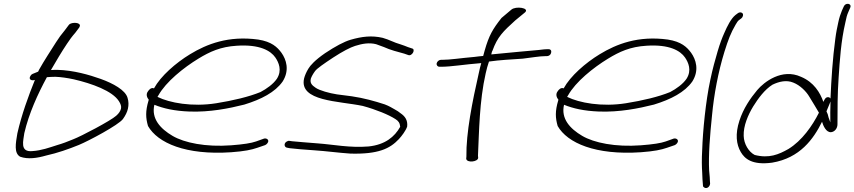

<svg xmlns="http://www.w3.org/2000/svg" viewBox="-20 -760 4428 995"><path d="M138 -367C125 -347 146 -340 161 -346C127 -262 92 -166 70 -69C61 -16 52 33 84 52C125 67 174 59 219 46C278 33 335 13 389 -9C440 -30 594 -112 617 -143C630 -161 639 -179 643 -197C647 -215 647 -234 641 -253C630 -293 566 -328 502 -351C443 -372 361 -396 277 -398C267 -398 256 -398 244 -397C271 -444 299 -491 327 -533C340 -553 354 -572 370 -590L391 -618C393 -623 396 -627 393 -632C386 -646 344 -644 336 -630L315 -602C299 -583 284 -563 271 -542C242 -496 210 -448 182 -398C180 -395 179 -388 176 -388L149 -377C144 -375 141 -372 138 -367ZM106 -70C130 -173 175 -271 223 -360C236 -361 251 -362 267 -362C296 -361 329 -356 362 -349C457 -327 562 -289 596 -236C605 -222 610 -209 607 -197C604 -185 597 -173 582 -160C553 -134 401 -54 359 -38C330 -26 304 -16 276 -8C235 5 195 20 148 23C80 30 102 -34 106 -70Z M747 -287C734 -270 743 -253 751 -243L750 -240C733 -183 735 -149 747 -107C797 -19 943 45 1178 29C1248 24 1284 16 1313 6L1354 -8C1359 -10 1363 -14 1366 -18C1378 -34 1363 -45 1349 -42L1307 -27C1281 -18 1243 -12 1178 -7C1046 3 935 -20 874 -56C811 -93 763 -145 780 -217C827 -198 883 -185 961 -182C1067 -178 1167 -198 1246 -218C1334 -245 1406 -282 1445 -338C1482 -397 1463 -452 1439 -486C1417 -516 1388 -544 1318 -555C1164 -576 1052 -532 965 -479C891 -434 813 -366 778 -302C764 -308 753 -296 747 -287ZM796 -258 801 -266C840 -336 931 -409 1008 -456C1067 -492 1123 -518 1207 -523C1326 -531 1383 -497 1407 -462C1424 -437 1443 -396 1415 -352C1396 -324 1362 -300 1330 -283C1269 -258 1188 -239 1101 -225C976 -205 858 -227 796 -258Z M1465 -26C1450 -17 1453 2 1466 5L1481 8C1508 11 1559 16 1610 19C1670 23 1736 32 1796 36C1941 40 2001 10 2047 -39C2062 -55 2083 -83 2090 -104C2094 -138 2078 -158 2056 -173C2048 -180 2037 -187 2024 -194C2011 -201 1998 -210 1974 -219C1922 -236 1865 -252 1803 -261L1726 -271C1687 -277 1636 -291 1616 -305C1597 -318 1585 -329 1591 -353C1595 -364 1602 -377 1613 -392C1624 -406 1657 -429 1707 -462C1756 -494 1795 -514 1820 -522C1858 -534 1893 -540 1929 -531L1970 -516C2002 -501 2042 -491 2075 -482L2095 -475C2115 -466 2136 -505 2115 -509L2094 -516C2082 -521 2071 -525 2056 -530C2020 -540 1999 -554 1963 -564C1906 -577 1856 -571 1797 -554C1763 -544 1718 -520 1664 -484C1612 -448 1588 -421 1578 -404C1567 -386 1560 -369 1556 -354C1528 -234 1737 -237 1860 -211C1930 -192 1995 -165 2029 -143C2045 -133 2052 -123 2054 -103C2025 -51 1976 -10 1890 -1C1792 7 1709 -11 1626 -17C1576 -20 1524 -26 1494 -28L1480 -30C1475 -31 1470 -29 1465 -26Z M2243 -432C2241 -422 2248 -414 2257 -414H2265C2319 -414 2385 -426 2474 -433C2469 -416 2465 -399 2461 -380C2428 -235 2395 -71 2397 52L2396 62C2398 86 2459 79 2458 57L2457 47C2463 -78 2464 -235 2497 -380C2502 -401 2507 -422 2514 -441C2569 -449 2630 -452 2689 -456C2731 -461 2777 -469 2805 -469H2814C2824 -469 2834 -476 2836 -486C2839 -497 2834 -505 2823 -505H2814C2808 -505 2794 -504 2772 -501C2727 -497 2616 -487 2526 -478C2528 -485 2528 -491 2532 -497C2558 -569 2587 -597 2650 -654L2701 -696C2726 -719 2653 -730 2630 -710L2579 -667C2533 -609 2514 -576 2492 -499C2489 -490 2487 -480 2484 -470C2470 -469 2454 -467 2438 -465C2367 -459 2314 -450 2272 -450H2265C2255 -450 2245 -441 2243 -432Z M2870 -287C2857 -270 2866 -253 2874 -243L2873 -240C2856 -183 2858 -149 2870 -107C2920 -19 3066 45 3301 29C3371 24 3407 16 3436 6L3477 -8C3482 -10 3486 -14 3489 -18C3501 -34 3486 -45 3472 -42L3430 -27C3404 -18 3366 -12 3301 -7C3169 3 3058 -20 2997 -56C2934 -93 2886 -145 2903 -217C2950 -198 3006 -185 3084 -182C3190 -178 3290 -198 3369 -218C3457 -245 3529 -282 3568 -338C3605 -397 3586 -452 3562 -486C3540 -516 3511 -544 3441 -555C3287 -576 3175 -532 3088 -479C3014 -434 2936 -366 2901 -302C2887 -308 2876 -296 2870 -287ZM2919 -258 2924 -266C2963 -336 3054 -409 3131 -456C3190 -492 3246 -518 3330 -523C3449 -531 3506 -497 3530 -462C3547 -437 3566 -396 3538 -352C3519 -324 3485 -300 3453 -283C3392 -258 3311 -239 3224 -225C3099 -205 2981 -227 2919 -258Z M3661 -346C3637 -235 3622 -79 3619 16C3616 66 3617 105 3619 134C3620 163 3621 181 3622 189L3623 202C3623 207 3626 210 3630 212C3643 220 3659 208 3660 191L3659 179C3659 170 3658 152 3655 124C3651 43 3659 -57 3670 -163C3680 -270 3702 -387 3734 -491C3754 -555 3767 -589 3792 -632C3799 -644 3804 -652 3810 -656L3822 -665C3826 -668 3829 -673 3830 -678C3833 -689 3826 -696 3816 -696C3811 -696 3807 -694 3803 -691L3791 -682C3768 -663 3749 -625 3733 -588C3723 -566 3711 -535 3699 -494C3687 -453 3673 -404 3661 -346Z M3812 -135C3789 -65 3796 -11 3819 28C3839 62 3877 97 3981 83C4126 59 4196 -40 4240 -129C4246 -109 4261 -73 4287 -75C4306 -77 4320 -95 4320 -116C4320 -191 4320 -273 4326 -358C4332 -447 4338 -546 4361 -644C4365 -666 4370 -684 4376 -697L4386 -720C4396 -743 4362 -748 4353 -727L4343 -705C4336 -688 4329 -668 4324 -643C4319 -620 4313 -592 4309 -560C4295 -457 4288 -347 4284 -252C4284 -251 4283 -250 4284 -249C4282 -253 4279 -255 4275 -256C4259 -259 4253 -245 4247 -232C4230 -280 4198 -334 4131 -362C4033 -407 3940 -336 3904 -293C3868 -250 3832 -197 3812 -135ZM3834 -56C3832 -108 3857 -165 3883 -208C3909 -250 3943 -296 3983 -321C4016 -337 4055 -347 4091 -332C4127 -318 4159 -285 4174 -259L4202 -213C4209 -201 4218 -186 4224 -176C4190 -108 4136 -31 4066 12C4015 41 3965 62 3891 43C3860 27 3835 -14 3834 -56ZM4263 -183 4284 -234C4283 -196 4282 -160 4283 -126C4280 -134 4277 -142 4274 -151C4272 -162 4268 -174 4263 -183Z"/></svg>

Font: Stray Cat
Style: SuExtObl
Weight: 400
Version: Version 1.0